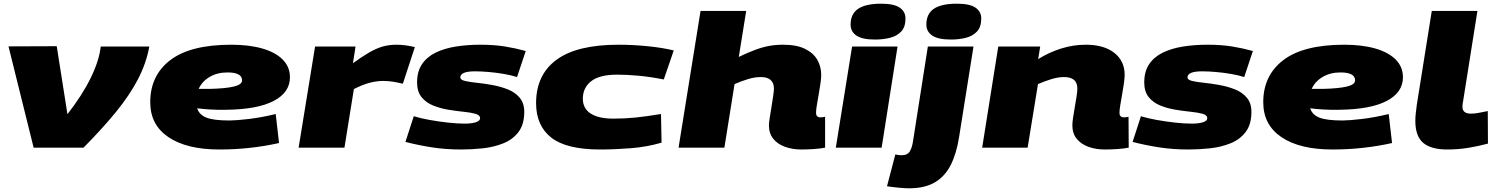

<svg xmlns="http://www.w3.org/2000/svg" viewBox="-20 -799 8108 1039"><path d="M432 0H162L26 -548L287 -549L345 -181Q426 -285 471.5 -378.5Q517 -472 525 -547H788Q771 -455 726 -369Q681 -283 607.5 -193Q534 -103 432 0Z M1490 -25Q1414 -8 1333 1Q1252 10 1167 10Q991 10 892 -56.5Q793 -123 793 -246Q793 -391 902 -474Q1011 -557 1232 -557Q1328 -557 1399.5 -536.5Q1471 -516 1510 -476.5Q1549 -437 1549 -381Q1549 -299 1461.5 -253Q1374 -207 1205 -205Q1156 -204 1117 -206.5Q1078 -209 1047 -213Q1058 -178 1097 -162.5Q1136 -147 1222 -147Q1257 -147 1325.5 -155Q1394 -163 1472 -182ZM1211 -407Q1156 -407 1115 -383Q1074 -359 1055 -318Q1069 -318 1084 -318Q1099 -318 1116 -318Q1200 -320 1245 -330.5Q1290 -341 1290 -364Q1290 -407 1211 -407Z M1904 -547 1890 -457Q1941 -494 1979.5 -516Q2018 -538 2052 -547.5Q2086 -557 2125 -557Q2150 -557 2175.5 -553.5Q2201 -550 2225 -544L2160 -346Q2131 -353 2105.5 -357Q2080 -361 2053 -361Q2020 -361 1982 -351.5Q1944 -342 1895 -317L1844 0H1596L1685 -547Z M2174 -31 2219 -170Q2255 -159 2304.5 -150Q2354 -141 2404.5 -135.5Q2455 -130 2494 -130Q2532 -130 2555 -137.5Q2578 -145 2578 -159Q2578 -176 2553.5 -183Q2529 -190 2490 -194Q2451 -198 2407.5 -205Q2364 -212 2325 -227.5Q2286 -243 2261.5 -273Q2237 -303 2237 -353Q2237 -412 2263.5 -451.5Q2290 -491 2337 -514Q2384 -537 2446 -547Q2508 -557 2579 -557Q2654 -557 2712.5 -547.5Q2771 -538 2825 -523L2778 -382Q2747 -392 2706 -399Q2665 -406 2624 -409.5Q2583 -413 2550 -413Q2471 -413 2471 -380Q2471 -367 2496 -361Q2521 -355 2560.5 -351Q2600 -347 2644 -339Q2688 -331 2727.5 -315.5Q2767 -300 2792 -270.5Q2817 -241 2817 -194Q2817 -126 2786 -85Q2755 -44 2704 -23.5Q2653 -3 2593.5 3.5Q2534 10 2476 10Q2392 10 2318 -1.5Q2244 -13 2174 -31Z M3228 10Q3045 10 2963 -54.5Q2881 -119 2881 -241Q2881 -394 2991.5 -475.5Q3102 -557 3327 -557Q3403 -557 3484 -549Q3565 -541 3626 -526L3572 -369Q3495 -384 3432.5 -389.5Q3370 -395 3320 -395Q3224 -395 3179 -359.5Q3134 -324 3134 -265Q3134 -212 3176.5 -184.5Q3219 -157 3300 -157Q3362 -157 3420 -163Q3478 -169 3557 -182L3560 -27Q3482 -4 3394.5 3Q3307 10 3228 10Z M4396 -189Q4396 -164 4419 -164Q4432 -164 4445 -167V0Q4421 5 4385.5 7.5Q4350 10 4317 10Q4268 10 4228 -4.5Q4188 -19 4164.5 -48Q4141 -77 4141 -121Q4141 -132 4145 -159Q4149 -186 4154.5 -218.5Q4160 -251 4164 -279Q4168 -307 4168 -321Q4168 -349 4151 -365.5Q4134 -382 4097 -382Q4064 -382 4028 -371Q3992 -360 3955 -344L3900 0H3652L3771 -740H4018L3978 -491Q4026 -514 4064.5 -528.5Q4103 -543 4139.5 -550Q4176 -557 4218 -557Q4291 -557 4336.5 -534.5Q4382 -512 4403 -475Q4424 -438 4424 -394Q4424 -376 4420 -348Q4416 -320 4410.5 -289Q4405 -258 4400.5 -231Q4396 -204 4396 -189Z M4748 -779Q4818 -779 4849 -757.5Q4880 -736 4880 -699Q4880 -653 4857 -628.5Q4834 -604 4796.5 -594.5Q4759 -585 4715 -585Q4646 -585 4614.5 -606.5Q4583 -628 4583 -666Q4583 -724 4624 -751.5Q4665 -779 4748 -779ZM4503 0 4591 -547H4837L4751 0Z M5158 -779Q5228 -779 5259 -757.5Q5290 -736 5290 -699Q5290 -653 5267 -628.5Q5244 -604 5207 -594.5Q5170 -585 5126 -585Q5057 -585 5025 -606.5Q4993 -628 4993 -666Q4993 -724 5033.5 -751.5Q5074 -779 5158 -779ZM5248 -547 5170 -57Q5156 32 5125 93.5Q5094 155 5039.5 187.5Q4985 220 4899 220Q4880 220 4846.5 217Q4813 214 4780 209L4825 37Q4833 39 4843 40Q4853 41 4860 41Q4889 41 4901.5 23Q4914 5 4920 -30L5001 -547Z M5382 -547H5609L5598 -479Q5655 -515 5721 -536Q5787 -557 5856 -557Q5954 -557 6010 -513Q6066 -469 6066 -394Q6066 -376 6062 -348Q6058 -320 6052.5 -289Q6047 -258 6042.5 -231Q6038 -204 6038 -189Q6038 -164 6062 -164Q6074 -164 6087 -167L6088 0Q6063 5 6027.5 7.5Q5992 10 5959 10Q5910 10 5870 -4.5Q5830 -19 5806.5 -48Q5783 -77 5783 -121Q5783 -136 5787 -163Q5791 -190 5796.5 -221Q5802 -252 5806 -278.5Q5810 -305 5810 -320Q5810 -382 5738 -382Q5705 -382 5667 -370Q5629 -358 5597 -344L5541 0H5295Z M6109 -31 6154 -170Q6190 -159 6239.5 -150Q6289 -141 6339.5 -135.5Q6390 -130 6429 -130Q6467 -130 6490 -137.5Q6513 -145 6513 -159Q6513 -176 6488.5 -183Q6464 -190 6425 -194Q6386 -198 6342.5 -205Q6299 -212 6260 -227.5Q6221 -243 6196.5 -273Q6172 -303 6172 -353Q6172 -412 6198.5 -451.5Q6225 -491 6272 -514Q6319 -537 6381 -547Q6443 -557 6514 -557Q6589 -557 6647.5 -547.5Q6706 -538 6760 -523L6713 -382Q6682 -392 6641 -399Q6600 -406 6559 -409.5Q6518 -413 6485 -413Q6406 -413 6406 -380Q6406 -367 6431 -361Q6456 -355 6495.5 -351Q6535 -347 6579 -339Q6623 -331 6662.5 -315.5Q6702 -300 6727 -270.5Q6752 -241 6752 -194Q6752 -126 6721 -85Q6690 -44 6639 -23.5Q6588 -3 6528.5 3.5Q6469 10 6411 10Q6327 10 6253 -1.5Q6179 -13 6109 -31Z M7513 -25Q7437 -8 7356 1Q7275 10 7190 10Q7014 10 6915 -56.5Q6816 -123 6816 -246Q6816 -391 6925 -474Q7034 -557 7255 -557Q7351 -557 7422.5 -536.5Q7494 -516 7533 -476.5Q7572 -437 7572 -381Q7572 -299 7484.5 -253Q7397 -207 7228 -205Q7179 -204 7140 -206.5Q7101 -209 7070 -213Q7081 -178 7120 -162.5Q7159 -147 7245 -147Q7280 -147 7348.5 -155Q7417 -163 7495 -182ZM7234 -407Q7179 -407 7138 -383Q7097 -359 7078 -318Q7092 -318 7107 -318Q7122 -318 7139 -318Q7223 -320 7268 -330.5Q7313 -341 7313 -364Q7313 -407 7234 -407Z M7728 -740H7975L7897 -248Q7894 -235 7894 -221Q7894 -184 7940 -184Q7960 -184 7980.5 -188Q8001 -192 8031 -198L8032 -22Q7981 -8 7925.5 1Q7870 10 7812 10Q7724 10 7681.5 -26Q7639 -62 7639 -145Q7639 -165 7641.5 -187Q7644 -209 7647 -232Z"/></svg>

Font: Georama ExtraExtended ExtraBold
Style: Italic
Weight: 800
Width: 8
Italic angle: -9°
Designer: Jean-Baptiste Levee
Foundry: Production Type
Version: Version 1.000